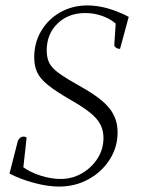

<svg xmlns="http://www.w3.org/2000/svg" viewBox="-20 -675 533 707"><path d="M197 12Q156 12 105.5 -1.5Q55 -15 15 -36L46 -157Q54 -172 66 -172Q75 -172 78 -168L66 -59Q92 -40 130.5 -28Q169 -16 203 -16Q246 -16 282 -37Q318 -58 339.5 -92Q361 -126 361 -167Q361 -194 350 -216Q339 -238 312.5 -259.5Q286 -281 237 -309Q185 -339 156.5 -362Q128 -385 117 -408.5Q106 -432 106 -464Q106 -518 132 -561.5Q158 -605 202.5 -630Q247 -655 302 -655Q373 -655 454 -613L422 -495Q413 -495 406.5 -500Q400 -505 401 -511L406 -588Q386 -606 356 -616.5Q326 -627 294 -627Q232 -627 192 -588.5Q152 -550 152 -489Q152 -462 161.5 -443Q171 -424 199 -404Q227 -384 281 -354Q354 -313 383.5 -275.5Q413 -238 413 -188Q413 -133 384 -87.5Q355 -42 306 -15Q257 12 197 12Z"/></svg>

Font: Petrona ExtraLight
Style: Italic
Weight: 200
Italic angle: -9°
Designer: Ringo R. Seeber
Foundry: Ringo R. Seeber
Version: Version 2.001; ttfautohint (v1.8.3)